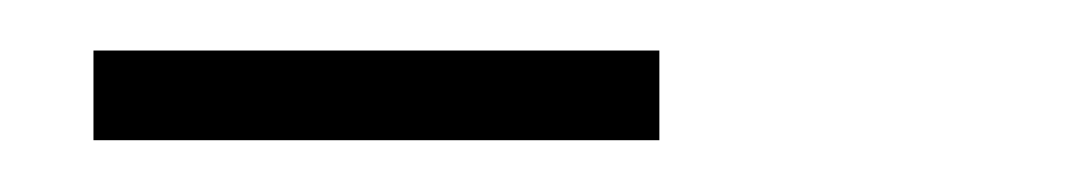

<svg xmlns="http://www.w3.org/2000/svg" viewBox="-20 -702 422 76"><path d="M17 -682H241V-646.5H17Z"/></svg>

Font: Big Shoulders Text Thin Light
Style: Regular
Weight: 300
Version: Version 2.002